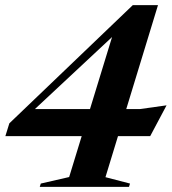

<svg xmlns="http://www.w3.org/2000/svg" viewBox="-20 -731 672 751"><path d="M429 -621 498 -660.5 78 -268.5 94.5 -304.5H528L631.5 -319L567.5 -198.5H1L16.5 -248.5L499.5 -711H598L392.5 -38L488.5 -13L484.5 0H135.5L139.5 -13L250.5 -38.5Z"/></svg>

Font: Newsreader 60pt SemiBold
Style: Italic
Weight: 600
Italic angle: -17°
Designer: Hugues Gentile
Foundry: Production Type
Version: Version 1.003